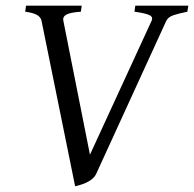

<svg xmlns="http://www.w3.org/2000/svg" viewBox="-20 -635 677 670"><path d="M633.8 -594.2Q603 -587.9 585 -581.8Q566.9 -575.7 560.1 -562L315.9 -28.8Q311 -18.1 301.3 -10.3Q291.5 -2.4 280.3 2.7Q269 7.8 258.5 10.7Q248 13.7 242.2 15.1L125 -562Q122.6 -574.7 109.6 -582.5Q96.7 -590.3 67.9 -594.2L70.8 -615.2H265.1L262.2 -594.2Q227.1 -591.8 212.4 -584.5Q197.8 -577.1 201.2 -562L293.9 -95.2L508.8 -562Q515.6 -576.2 500 -582.8Q484.4 -589.4 449.2 -594.2L452.1 -615.2H637.2Z"/></svg>

Font: Gentium Plus APac
Style: Italic
Weight: 400
Italic angle: -8°
Designer: J. Victor Gaultney, Annie Olsen, Iska Routamaa, Becca Hirsbrunner
Foundry: SIL International
Version: Version 5.000